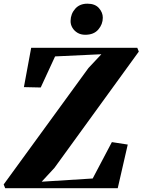

<svg xmlns="http://www.w3.org/2000/svg" viewBox="-42 -996 755 1016"><path d="M-14.5 0 -22.5 -20 426 -636 494.5 -709 249.5 -697.5 173.5 -533 84.5 -535 123 -743H684.5L692.5 -723L246 -107.5L178.5 -34.5L448.5 -51.5L550 -244L634 -231L581 0ZM409 -812Q385.5 -812 368 -822.5Q350.5 -833 340.8 -849.8Q331 -866.5 331.5 -885.5Q332 -922.5 355.8 -949.5Q379.5 -976.5 420.5 -976.5Q461 -976.5 481.5 -953.2Q502 -930 502 -902.5Q502 -867.5 478.2 -839.8Q454.5 -812 409 -812Z"/></svg>

Font: Merriweather 120pt Black
Style: Italic
Weight: 900
Italic angle: -7.8°
Version: Version 2.101